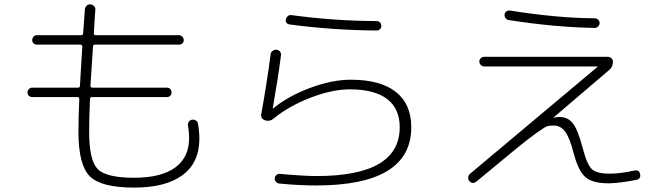

<svg xmlns="http://www.w3.org/2000/svg" viewBox="-20 -811 3040 876"><path d="M127 -368.2Q118.2 -368.2 111.8 -374Q105.5 -379.9 105.5 -389.2Q105.5 -398.4 111.8 -404.8Q118.2 -411.1 127 -411.1H335.9Q344.7 -411.1 344.7 -418.9Q345.7 -428.7 349.1 -493.7Q352.5 -558.6 355.5 -597.7Q355.5 -606.4 346.7 -607.4H148.4Q139.6 -607.4 133.3 -613.3Q127 -619.1 127 -627.9Q127 -636.7 132.8 -643.6Q138.7 -650.4 148.4 -650.4H349.6Q358.4 -650.4 359.4 -659.2Q361.3 -687.5 367.2 -767.6Q368.2 -777.3 375 -784.7Q381.8 -792 392.1 -791Q402.3 -790 409.2 -783.2Q416 -776.4 415 -765.6Q412.1 -733.4 408.2 -659.2Q408.2 -650.4 415 -650.4H796.9Q805.7 -650.4 812 -643.6Q818.4 -636.7 818.4 -627.9Q818.4 -619.1 812 -613.3Q805.7 -607.4 796.9 -607.4H413.1Q404.3 -607.4 404.3 -598.6Q403.3 -581.1 398.9 -515.6Q394.5 -450.2 392.6 -418.9Q392.6 -411.1 401.4 -411.1H742.2Q751 -411.1 756.8 -404.8Q762.7 -398.4 762.7 -389.2Q762.7 -379.9 756.8 -374Q751 -368.2 742.2 -368.2H399.4Q391.6 -368.2 390.6 -358.4Q386.7 -277.3 386.7 -210Q386.7 -79.1 425.8 -39.6Q464.8 0 591.8 0Q714.8 0 778.8 -46.4Q842.8 -92.8 842.8 -180.7Q842.8 -210.9 837.9 -236.3Q835.9 -246.1 840.8 -254.4Q845.7 -262.7 855 -264.6Q864.3 -266.6 873 -261.7Q881.8 -256.8 882.8 -248Q889.6 -212.9 889.6 -177.7Q889.6 -69.3 813 -12.2Q736.3 44.9 591.8 44.9Q441.4 44.9 389.6 -6.8Q337.9 -58.6 337.9 -210Q337.9 -277.3 341.8 -358.4Q341.8 -368.2 334 -368.2Z M1190.4 -261.7Q1168.9 -268.6 1171.9 -290Q1196.3 -423.8 1214.8 -563.5Q1215.8 -573.2 1224.1 -579.1Q1232.4 -585 1242.2 -584Q1252 -583 1257.8 -575.2Q1263.7 -567.4 1261.7 -556.6Q1249 -457 1224.6 -318.4Q1224.6 -316.4 1225.6 -316.4Q1226.6 -316.4 1226.6 -316.9Q1226.6 -317.4 1227.5 -317.4Q1295.9 -373 1395.5 -410.2Q1495.1 -447.3 1581.1 -447.3Q1715.8 -447.3 1786.1 -391.6Q1856.4 -335.9 1856.4 -230.5Q1856.4 34.2 1424.8 35.2Q1344.7 35.2 1253.9 26.4Q1245.1 25.4 1238.8 18.1Q1232.4 10.7 1233.4 2Q1234.4 -6.8 1241.2 -12.7Q1248 -18.6 1256.8 -17.6Q1367.2 -7.8 1424.8 -7.8Q1803.7 -7.8 1803.7 -230.5Q1803.7 -315.4 1746.1 -359.4Q1688.5 -403.3 1576.2 -403.3Q1495.1 -403.3 1396.5 -365.2Q1297.9 -327.1 1227.5 -269.5Q1211.9 -255.9 1190.4 -261.7ZM1308.6 -742.2Q1502 -715.8 1699.2 -714.8Q1708 -714.8 1713.9 -708.5Q1719.7 -702.1 1719.7 -692.9Q1719.7 -683.6 1713.4 -677.7Q1707 -671.9 1698.2 -671.9Q1502 -672.9 1302.7 -699.2Q1280.3 -703.1 1284.2 -722.7Q1286.1 -731.4 1293 -737.3Q1299.8 -743.2 1308.6 -742.2Z M2153.3 17.6Q2135.7 31.2 2121.1 14.6Q2115.2 7.8 2116.2 -2Q2117.2 -11.7 2124 -17.6L2706.1 -505.9V-506.8Q2706.1 -507.8 2705.1 -507.8H2189.5Q2180.7 -507.8 2173.8 -514.6Q2167 -521.5 2167 -530.3Q2167 -539.1 2173.3 -545.4Q2179.7 -551.8 2189.5 -551.8H2752.9Q2762.7 -551.8 2769.5 -545.4Q2776.4 -539.1 2776.4 -529.3Q2776.4 -504.9 2758.8 -491.2L2504.9 -274.4L2503.9 -273.4H2505.9Q2516.6 -277.3 2532.2 -277.3Q2571.3 -277.3 2594.2 -247.6Q2617.2 -217.8 2639.6 -131.8Q2659.2 -57.6 2681.6 -38.1Q2704.1 -18.6 2761.7 -18.6Q2811.5 -18.6 2875 -33.2Q2896.5 -37.1 2900.4 -16.6Q2905.3 4.9 2882.8 9.8Q2807.6 24.4 2758.8 25.4Q2683.6 25.4 2651.4 -2.4Q2619.1 -30.3 2597.7 -110.4Q2579.1 -183.6 2558.1 -210.9Q2537.1 -238.3 2506.8 -238.3Q2488.3 -238.3 2477.5 -235.4Q2466.8 -232.4 2427.2 -204.1Q2387.7 -175.8 2332.5 -130.4Q2277.3 -85 2153.3 17.6ZM2307.6 -762.7Q2523.4 -728.5 2693.4 -727.5Q2702.1 -727.5 2709 -721.2Q2715.8 -714.8 2715.8 -706.1Q2715.8 -697.3 2709 -690.4Q2702.1 -683.6 2693.4 -683.6Q2511.7 -686.5 2299.8 -719.7Q2291 -721.7 2286.1 -729Q2281.2 -736.3 2282.2 -745.1Q2283.2 -753.9 2291 -759.3Q2298.8 -764.6 2307.6 -762.7Z"/></svg>

Font: Rounded Mgen+ 1mn light
Style: Regular
Weight: 200
Designer: [Source Han Sans]
Ryoko NISHIZUKA  (kana & ideographs); Paul D. Hunt (Latin, Greek & Cyrillic); Wenlong ZHANG  (bopomofo
Version: Version 1.059.20150602